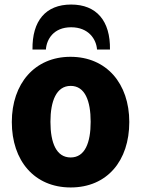

<svg xmlns="http://www.w3.org/2000/svg" viewBox="-20 -803 639 845"><path d="M549 -266C549 -96 452 22 291 22C131 22 32 -96 32 -266C32 -435 133 -553 290 -553C449 -553 549 -435 549 -266ZM379 -267C379 -359 354 -425 291 -425C228 -425 202 -358 202 -267C202 -174 228 -110 291 -110C354 -110 379 -175 379 -267ZM293 -783C405 -783 466 -711 464 -585H407C404 -630 370 -683 293 -683C216 -683 185 -630 182 -585H123C121 -711 181 -783 293 -783Z"/></svg>

Font: Repo ExtraBold
Style: Bold
Weight: 700
Designer: Stefan Peev
Foundry: Context Ltd
Version: Version 1.502